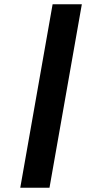

<svg xmlns="http://www.w3.org/2000/svg" viewBox="-20 -880 404 900"><path d="M75 0H212L363.6 -860H226.6Z"/></svg>

Font: Hussar Wysoki
Style: Obl
Weight: 700
Foundry: Cannot Into Space Fonts
Version: Version 0.92